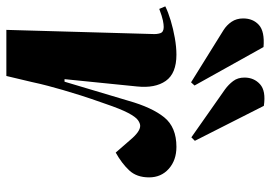

<svg xmlns="http://www.w3.org/2000/svg" viewBox="-144 -708 852 604"><g transform="rotate(90 282.0 -406.0)"><path d="M87 -459Q88 -473 84.5 -484Q81 -495 65 -495Q57 -495 44.5 -492.5Q32 -490 8 -481L0 -500Q18 -509 44.5 -517Q71 -525 99.5 -530Q128 -535 152 -535Q211 -535 234.5 -501.5Q258 -468 252 -411L229 -183H237L297 -384Q318 -458 349 -496.5Q380 -535 442 -535Q484 -535 511 -511Q538 -487 538 -449Q538 -410 516 -386.5Q494 -363 460 -344L420 -390Q394 -421 376 -421Q368 -421 358 -414Q348 -407 335.5 -383.5Q323 -360 306 -310Q290 -265 280 -233.5Q270 -202 263 -177.5Q256 -153 250 -130.5Q244 -108 238 -80L219 0H74ZM261 -688Q246 -699 235 -713.5Q224 -728 224 -749Q224 -779 245 -798Q266 -817 313 -810L423 -593L412 -582ZM75 -683Q59 -693 48.5 -708.5Q38 -724 38 -745Q38 -776 58.5 -794.5Q79 -813 128 -809L249 -592L239 -581Z"/></g></svg>

Font: Literata 72pt ExtraBold
Style: Italic
Weight: 800
Italic angle: -2°
Designer: Latin by Veronika Burian and Jose Scaglione. Greek by Irene Vlachou. Cyrillic by Vera Evstafieva
Foundry: TypeTogether
Version: Version 3.002